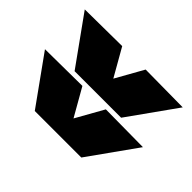

<svg xmlns="http://www.w3.org/2000/svg" viewBox="-155 -642 747 747"><g transform="rotate(-45 219.0 -268.5)"><path d="M9 -140V-396L207 -538L209 -334L95 -269L209 -205L207 1ZM228 -140V-396L426 -538L428 -334L314 -269L428 -205L426 1Z"/></g></svg>

Font: Georama ExtraCondensed ExtraBold
Style: Regular
Weight: 800
Width: 2
Designer: Jean-Baptiste Levee
Foundry: Production Type
Version: Version 1.000